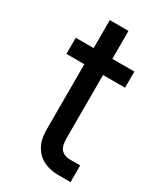

<svg xmlns="http://www.w3.org/2000/svg" viewBox="-163 -689 636 752"><g transform="rotate(30 155.0 -313.0)"><path d="M287.5 -75.5V0H231.5Q197 0 168 -13.2Q139 -26.5 121.2 -55.8Q103.5 -85 103.5 -133V-427H22.5V-500H103.5V-626.5H188V-500H287.5V-427H188V-144Q188 -103.5 202.5 -89.5Q217 -75.5 240 -75.5Z"/></g></svg>

Font: Overused Grotesk
Style: Regular
Weight: 450
Version: Version 0.004